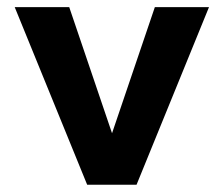

<svg xmlns="http://www.w3.org/2000/svg" viewBox="-20 -508 615 528"><path d="M554.7 -488.3 355.5 0H219.7L20.5 -488.3H170.4L288.1 -141.6L405.8 -488.3Z"/></svg>

Font: Kumbh Sans
Style: Bold
Weight: 700
Version: Version 1.005